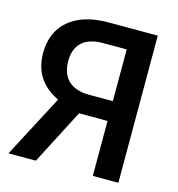

<svg xmlns="http://www.w3.org/2000/svg" viewBox="-106 -804 833 896"><g transform="rotate(15 310.5 -355.5)"><path d="M546.4 0V-710.9H304.7C224.6 -710.4 162.1 -690.9 117.7 -653.3C72.8 -615.2 50.3 -562 50.3 -494.1C50.3 -405.3 91.8 -341.3 174.3 -302.2L15.6 0H147.9L285.2 -265.6H422.9V0ZM173.3 -488.8C173.3 -564.9 216.8 -611.3 308.1 -611.3H422.9V-361.3H308.1C218.3 -361.3 173.3 -408.7 173.3 -488.8Z"/></g></svg>

Font: Roboto Medium
Style: Regular
Weight: 500
Designer: Google
Version: Version 2.137; 2017